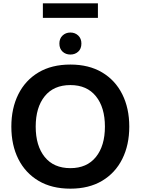

<svg xmlns="http://www.w3.org/2000/svg" viewBox="-20 -1119 843 1151"><path d="M48 -360Q48 -470 90 -554Q132 -638 211 -685Q290 -732 402 -732Q513 -732 592 -685Q671 -638 713 -554Q755 -470 755 -360Q755 -250 713 -166Q671 -82 592 -35Q513 12 402 12Q290 12 211 -35Q132 -82 90 -165.5Q48 -249 48 -360ZM194 -360Q194 -245 248 -178Q302 -111 402 -111Q501 -111 555 -178Q609 -245 609 -360Q609 -475 555 -542Q501 -609 402 -609Q302 -609 248 -542Q194 -475 194 -360ZM402 -792Q374 -792 355 -809.5Q336 -827 336 -858Q336 -888 355 -906Q374 -924 402 -924Q430 -924 449 -906Q468 -888 468 -858Q468 -827 449 -809.5Q430 -792 402 -792ZM237 -1099H567V-1012H237Z"/></svg>

Font: Kufam SemiBold
Style: Regular
Weight: 600
Designer: Wael Morcos, Artur Schmal
Foundry: Original Type
Version: Version 1.300; ttfautohint (v1.8.3)